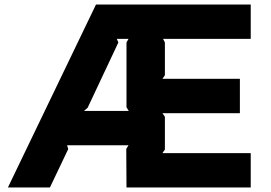

<svg xmlns="http://www.w3.org/2000/svg" viewBox="-20 -830 1200 850"><path d="M352 -339H550L540 -355V-642L549 -658H497L504 -642L368 -353ZM1090 -152V0H540L539 -171L549 -187H277L282 -170L201 0H15L405 -810H1090V-658H702L710 -642V-497L699 -481H1042V-329H699L710 -313V-168L699 -152Z"/></svg>

Font: Sinkin Sans 700 Bold
Style: Bold
Weight: 700
Designer: Keith Bates
Foundry: K-Type
Version: Sinkin Sans (version 1.0)  by Keith Bates   •   © 2014   www